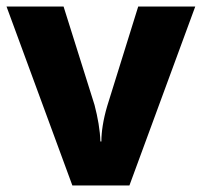

<svg xmlns="http://www.w3.org/2000/svg" viewBox="-20 -569 619 589"><path d="M202 0H377L579 -549H404L309 -244C296 -200 291 -163 291 -135H288C287 -169 280 -209 270 -247L175 -549H0Z"/></svg>

Font: Kathrein 85 Heavy
Style: Regular
Weight: 900
Designer: Lazydogs Typefoundry, based on Open Sans by Ascender Corporation
Foundry: Lazydogs Typefoundry
Version: Version 1.003;PS 001.003;hotconv 1.0.88;makeotf.lib2.5.64775